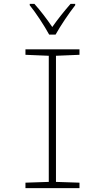

<svg xmlns="http://www.w3.org/2000/svg" viewBox="-20 -968 540 988"><path d="M233 -790H266C291 -835 334 -899 367 -941V-948H343C308 -908 278 -870 249 -829C222 -869 187 -915 157 -948H133V-941C164 -903 208 -836 233 -790ZM111 0H389V-28L268 -32V-681L389 -686V-714H111V-686L231 -681V-32L111 -28Z"/></svg>

Font: Noto Sans Mono ExtraCondensed ExtraLight
Style: Regular
Weight: 200
Width: 2
Designer: Monotype Design Team
Foundry: Monotype Imaging Inc.
Version: Version 2.014